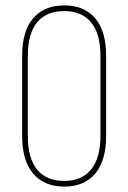

<svg xmlns="http://www.w3.org/2000/svg" viewBox="-20 -683 475 711"><path d="M218 8Q144 8 103 -40Q62 -88 62 -179V-476Q62 -568 103 -615.5Q144 -663 218 -663Q292 -663 332.5 -615.5Q373 -568 373 -476V-179Q373 -88 332.5 -40Q292 8 218 8ZM218 -13Q282 -13 317 -55Q352 -97 352 -180V-475Q352 -559 317 -600.5Q282 -642 218 -642Q152 -642 117.5 -600.5Q83 -559 83 -475V-180Q83 -97 117.5 -55Q152 -13 218 -13Z"/></svg>

Font: Sofia Sans Condensed Thin
Style: Regular
Weight: 250
Version: Version 4.100